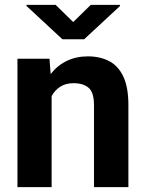

<svg xmlns="http://www.w3.org/2000/svg" viewBox="-20 -770 601 790"><path d="M282.2 -427.7Q250.5 -427.7 228 -413.3Q205.6 -398.9 192.4 -374.5V0H51.8V-528.3H183.6L188.5 -465.3Q215.8 -500.5 254.6 -519.3Q293.5 -538.1 341.3 -538.1Q391.1 -538.1 428.7 -518.8Q466.3 -499.5 487.3 -455.3Q508.3 -411.1 508.3 -336.9V0H366.7V-337.4Q366.7 -389.6 344.7 -408.7Q322.8 -427.7 282.2 -427.7ZM209 -750 281.2 -679.2 353.5 -750H473.6V-745.1L326.2 -608.4H236.8L88.9 -745.6V-750Z"/></svg>

Font: Vazirmatn RD UI FD
Style: Bold
Weight: 700
Designer: Saber Rastikerdar
Foundry: Saber Rastikerdar
Version: Version 33.003